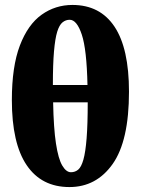

<svg xmlns="http://www.w3.org/2000/svg" viewBox="-20 -741 570 777"><path d="M261 16Q148 16 88 -72.5Q28 -161 28 -336Q28 -472 60.5 -557Q93 -642 148.5 -681.5Q204 -721 273 -721Q385 -721 443.5 -633Q502 -545 502 -370Q502 -171 436 -77.5Q370 16 261 16ZM262 -661Q246 -661 233 -650.5Q220 -640 211.5 -612.5Q203 -585 198.5 -533Q194 -481 194 -397H334Q331 -541 311 -601Q291 -661 262 -661ZM267 -44Q284 -44 296.5 -54.5Q309 -65 317.5 -95Q326 -125 330.5 -181Q335 -237 335 -327H195Q197 -222 206.5 -160Q216 -98 232 -71Q248 -44 267 -44Z"/></svg>

Font: Source Serif Pro Black
Style: Regular
Weight: 900
Designer: Frank Grießhammer
Foundry: Adobe Systems Incorporated
Version: Version 3.001;hotconv 1.0.111;makeotfexe 2.5.65597